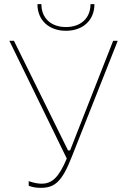

<svg xmlns="http://www.w3.org/2000/svg" viewBox="-20 -896 606 923"><path d="M160 -876C160 -799 215 -748 297 -748C379 -748 434 -799 434 -876H415C415 -809 369 -766 297 -766C225 -766 179 -809 179 -876ZM176 7C243 7 278 -22 325 -142L546 -700H524L317 -173H307L47 -700H25L301 -134C263 -43 230 -13 180 -13C164 -13 145 -16 118 -25V-3C136 4 154 7 176 7Z"/></svg>

Font: Fixel Text Thin
Style: Regular
Weight: 100
Width: 4
Designer: AlfaBravo + MacPaw
Foundry: Kyrylo Tkachov, Marchela Mozhyna, Serhii Makarenko, Maria Weinstein, Zakhar Kryvoshyya
Version: Version 1.211